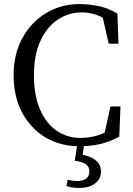

<svg xmlns="http://www.w3.org/2000/svg" viewBox="-20 -705 653 945"><path d="M373 15Q277 15 203.5 -29Q130 -73 88.5 -151.5Q47 -230 47 -335Q47 -438 90 -517Q133 -596 206.5 -640.5Q280 -685 373 -685Q412 -685 461 -676Q510 -667 558 -638L563 -490H515L486 -618Q459 -632 433.5 -638Q408 -644 383 -644Q318 -644 264.5 -608.5Q211 -573 179 -504Q147 -435 147 -335Q147 -235 177 -166Q207 -97 259 -61.5Q311 -26 377 -26Q405 -26 435 -32Q465 -38 495 -52L524 -181H573L567 -33Q521 -7 472.5 4Q424 15 373 15ZM348 86 362 -3H395L387 57Q425 64 451 84Q477 104 477 140Q477 174 449 197Q421 220 368 220Q348 220 332.5 217Q317 214 307 211L313 180Q324 182 335.5 184Q347 186 360 186Q390 186 405 173.5Q420 161 420 139Q420 116 402.5 103.5Q385 91 348 86Z"/></svg>

Font: Source Serif 4 Subhead
Style: Regular
Weight: 400
Designer: Frank Grießhammer
Foundry: Adobe Systems Incorporated
Version: Version 4.004;hotconv 1.0.117;makeotfexe 2.5.65602